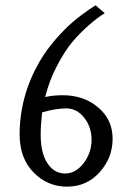

<svg xmlns="http://www.w3.org/2000/svg" viewBox="-20 -696 500 726"><path d="M139.2 -271Q133.8 -223.6 133.8 -188Q133.8 -117.2 159.4 -78.6Q185.1 -40 225.8 -40Q266.6 -40 296.4 -79.3Q326.2 -118.7 326.2 -167.2Q326.2 -215.8 298.3 -251Q270.5 -286.1 230.5 -286.1Q190.4 -286.1 139.2 -271ZM150.9 -329.1Q180.2 -335.9 217.8 -335.9Q296.9 -335.9 351.3 -289.8Q405.8 -243.7 405.8 -171.4Q405.8 -99.1 356.7 -44.7Q307.6 9.8 233.6 9.8Q159.7 9.8 106.9 -43.9Q54.2 -97.7 54.2 -188Q54.7 -333 128.9 -461.9Q163.6 -522 221.7 -581.5Q253.9 -613.8 288.1 -639.2Q322.3 -664.1 332 -669.9L341.8 -675.8L376 -646Q350.1 -630.9 315.4 -600.3Q280.8 -569.8 252.9 -536.6Q225.1 -503.4 195.6 -447.3Q166 -391.1 150.9 -329.1Z"/></svg>

Font: Pfennig
Style: Medium
Weight: 500
Version: Version 20120410 ; ttfautohint (v0.8)